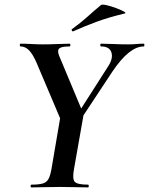

<svg xmlns="http://www.w3.org/2000/svg" viewBox="-20 -815 648 835"><path d="M311 -265 294 -282 450 -526Q473 -561 464.5 -587Q456 -613 420 -613Q416 -613 416 -619Q416 -625 420 -625Q443 -625 474.5 -623.5Q506 -622 538 -622Q559 -622 572.5 -623.5Q586 -625 605 -625Q608 -625 608 -619Q608 -613 605 -613Q574 -613 540.5 -586.5Q507 -560 469 -504ZM117 0Q113 0 113 -6Q113 -12 117 -12Q149 -12 166 -17Q183 -22 191 -37Q199 -52 204 -81L243 -310L344 -319L302 -81Q294 -38 304.5 -25Q315 -12 363 -12Q366 -12 366 -6Q366 0 363 0Q338 0 307.5 -1Q277 -2 241 -2Q204 -2 173 -1Q142 0 117 0ZM254 -271 139 -542Q123 -579 106.5 -596Q90 -613 70 -613Q66 -613 66 -619Q66 -625 70 -625Q92 -625 118 -623.5Q144 -622 167 -622Q196 -622 229.5 -623.5Q263 -625 282 -625Q286 -625 286 -619Q286 -613 282 -613Q248 -613 238 -604.5Q228 -596 237 -573L344 -317ZM299 -679Q295 -677 292.5 -682.5Q290 -688 294 -689Q330 -715 360 -742Q390 -769 419 -793Q424 -797 443.5 -792.5Q463 -788 484.5 -780Q506 -772 518.5 -765Q531 -758 521 -756Q454 -740 402 -721Q350 -702 299 -679Z"/></svg>

Font: Cormorant Infant Light
Style: Italic
Weight: 300
Italic angle: -10°
Designer: Christian Thalmann (Catharsis Fonts)
Foundry: Catharsis Fonts
Version: Version 4.001